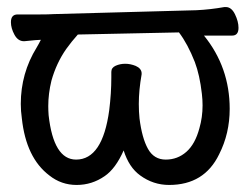

<svg xmlns="http://www.w3.org/2000/svg" viewBox="-20 -507 708 545"><path d="M568 -406Q564 -406 559 -406Q632 -316 632 -198Q632 -128 602 -69Q560 18 460 18Q415 18 378 -9Q346 -32 331 -80Q308 -28 277 -7Q241 18 197.5 18Q154 18 120 -9Q54 -59 42 -171Q39 -192 39 -212Q39 -299 84 -372Q90 -382 96 -394Q87 -394 49 -390H48Q31 -390 21 -408.5Q11 -427 11 -444Q11 -466 30 -466H92Q118 -466 133 -467L538 -478Q578 -480 617 -487H618H621Q637 -487 647 -466.5Q657 -446 657 -428Q657 -406 639 -406ZM290 -194Q296 -242 296 -287Q296 -300 296 -303Q296 -315 308.5 -320.5Q321 -326 335.5 -326Q350 -326 365 -320Q381 -313 382 -300V-296Q374 -251 374 -212Q374 -190 376 -171Q383 -115 400 -84.5Q417 -54 450.5 -54Q484 -54 509 -76Q534 -98 546 -143Q555 -174 555 -208Q555 -224 553 -241Q547 -294 533 -331Q513 -382 488 -415L201 -409Q183 -389 168 -368Q140 -328 126 -278Q117 -241 117 -206Q117 -193 118 -180Q132 -54 196 -54Q271 -54 290 -194Z"/></svg>

Font: Moon Stars Kai
Style: Bold
Weight: 700
Designer: GuiWonder
Version: Version 1.101